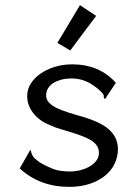

<svg xmlns="http://www.w3.org/2000/svg" viewBox="-20 -719 540 749"><path d="M432 -396 390 -333Q385 -334 385 -341Q385 -348 383 -351Q365 -374 332 -393.5Q299 -413 257 -413Q238 -413 220.5 -408.5Q203 -404 189.5 -396Q176 -388 168 -375.5Q160 -363 160 -347Q160 -335 166 -325.5Q172 -316 185 -307Q198 -298 221.5 -289Q245 -280 283 -269Q369 -246 404.5 -214.5Q440 -183 440 -137Q440 -107 427 -80Q414 -53 389 -33Q364 -13 329 -1.5Q294 10 250 10Q135 10 57 -62L98 -134Q101 -131 102 -124.5Q103 -118 109 -109Q115 -100 131 -88.5Q147 -77 180 -63Q195 -56 214 -53Q233 -50 252 -50Q272 -50 292.5 -55Q313 -60 329.5 -69.5Q346 -79 356 -92.5Q366 -106 366 -123Q366 -149 342 -167Q318 -185 254 -204Q210 -217 196 -222Q160 -236 144 -246.5Q128 -257 115 -271.5Q102 -286 94 -304.5Q86 -323 86 -345Q86 -369 99 -391Q112 -413 135.5 -430Q159 -447 191.5 -457.5Q224 -468 262 -468Q367 -468 432 -396ZM292 -699 355 -657 254 -522 204 -552Z"/></svg>

Font: InconsolataGo
Style: Regular
Weight: 400
Designer: Raph Levien, Kirill Tkachev
Foundry: Cyreal
Version: Version 1.013